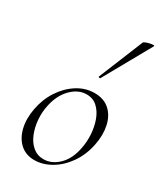

<svg xmlns="http://www.w3.org/2000/svg" viewBox="-187 -807 770 898"><g transform="rotate(30 198.0 -358.5)"><path d="M153 14Q107 14 76.5 -13.5Q46 -41 34.5 -88Q23 -135 34 -193Q45 -251 75.5 -297.5Q106 -344 149.5 -371.5Q193 -399 242 -399Q293 -399 324 -370.5Q355 -342 365 -295Q375 -248 364 -193Q352 -131 319 -84Q286 -37 242 -11.5Q198 14 153 14ZM188 -11Q232 -11 269 -47Q306 -83 318 -149Q325 -184 322.5 -223Q320 -262 307.5 -296.5Q295 -331 271.5 -353Q248 -375 213 -375Q168 -375 130.5 -337Q93 -299 80 -236Q72 -199 75 -160Q78 -121 91.5 -87Q105 -53 129.5 -32Q154 -11 188 -11ZM230 -473Q229 -470 223.5 -472Q218 -474 220 -476L318 -716Q320 -719 328.5 -722.5Q337 -726 348 -728.5Q359 -731 366.5 -731Q374 -731 372 -727Z"/></g></svg>

Font: Cormorant Garamond Light
Style: Italic
Weight: 300
Italic angle: -10°
Designer: Christian Thalmann (Catharsis Fonts)
Foundry: Catharsis Fonts
Version: Version 4.001